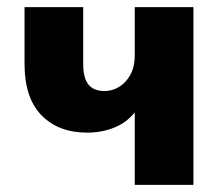

<svg xmlns="http://www.w3.org/2000/svg" viewBox="-20 -520 615 540"><path d="M359 -204Q336 -175 301 -161Q266 -147 225 -147Q144 -147 96.5 -196Q49 -245 49 -340V-500H214V-340Q214 -301 228.5 -282.5Q243 -264 274 -264Q295 -264 314 -275Q333 -286 346 -308.5Q359 -331 359 -365V-500H524V0H359Z"/></svg>

Font: Moderustic
Style: Bold
Weight: 700
Designer: Tural Alisoy
Foundry: TAFT Foundry
Version: Version 2.120